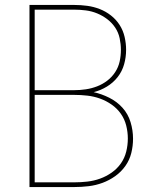

<svg xmlns="http://www.w3.org/2000/svg" viewBox="-20 -755 640 775"><path d="M99 0V-735H280Q306 -735 332 -731.5Q358 -728 382.5 -718.5Q407 -709 428 -692.5Q449 -676 463 -654Q477 -632 483 -606Q489 -580 489 -554Q489 -524 481 -495.5Q473 -467 455 -444Q437 -421 411.5 -405.5Q386 -390 358 -383Q390 -376 421 -360.5Q452 -345 474.5 -320Q497 -295 507 -262Q517 -229 517 -195Q517 -166 510 -137.5Q503 -109 486 -85Q469 -61 445 -44Q421 -27 394 -17Q367 -7 338 -3.5Q309 0 280 0ZM280 -391Q303 -391 326.5 -394.5Q350 -398 372 -406.5Q394 -415 413 -429.5Q432 -444 445 -464Q458 -484 463 -507Q468 -530 468 -554Q468 -577 463 -600.5Q458 -624 445 -643.5Q432 -663 413 -677.5Q394 -692 372 -701Q350 -710 326.5 -713Q303 -716 280 -716H120V-391ZM280 -19Q306 -19 332.5 -22Q359 -25 384 -34Q409 -43 431 -58.5Q453 -74 468 -95.5Q483 -117 489.5 -143Q496 -169 496 -196Q496 -222 489.5 -248Q483 -274 468 -295.5Q453 -317 431 -332.5Q409 -348 384 -357Q359 -366 332.5 -369Q306 -372 280 -372H120V-19Z"/></svg>

Font: Zed Sans Thin Extended
Style: Regular
Weight: 100
Width: 7
Designer: Belleve Invis
Foundry: Belleve Invis
Version: Version 1.0.0; ttfautohint (v1.8.4)